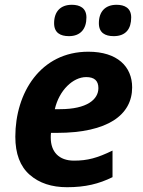

<svg xmlns="http://www.w3.org/2000/svg" viewBox="-20 -772 597 802"><path d="M260 10C337 10 393 -4 450 -32V-143C386 -112 346 -101 289 -101C226 -101 192 -138 192 -197C192 -204 192 -209 193 -217H218C430 -217 532 -292 532 -407C532 -494 470 -556 349 -556C149 -556 44 -384 44 -201C44 -130 64 -77 104 -42C144 -7 196 10 260 10ZM209 -316C227 -395 285 -450 340 -450C374 -450 391 -435 391 -404C391 -357 344 -316 231 -316ZM455 -621C506 -621 528 -652 528 -699C528 -739 500 -752 467 -752C420 -752 393 -724 393 -675C393 -635 419 -621 455 -621ZM268 -621C317 -621 341 -652 341 -699C341 -739 313 -752 280 -752C233 -752 206 -724 206 -675C206 -635 232 -621 268 -621Z"/></svg>

Font: BC Sans
Style: Bold Italic
Weight: 700
Italic angle: -12°
Designer: Monotype Design Team
Province of B.C.
Foundry: Monotype Imaging Inc.
Version: Version 2.000;GOOG;noto-source:20170915:90ef993387c0